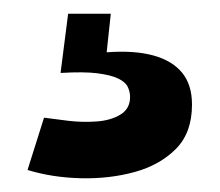

<svg xmlns="http://www.w3.org/2000/svg" viewBox="-20 -28 319 279"><path d="M20 219 44 143Q58 145 79 147.5Q100 150 120.5 148.5Q141 147 155 138.5Q169 130 169 113Q169 105 165.5 98Q162 91 151.5 86Q141 81 121.5 78.5Q102 76 68 78L79 -8H141L135 48Q175 45 202.5 52.5Q230 60 244.5 77.5Q259 95 259 124Q259 165 235.5 188.5Q212 212 175.5 222Q139 232 97.5 231Q56 230 20 219Z"/></svg>

Font: Bricolage Grotesque SemiCondensed
Style: Bold
Weight: 700
Width: 4
Designer: Mathieu Triay
Foundry: Atelier Triay
Version: Version 1.001;gftools[0.9.33.dev8+g029e19f]